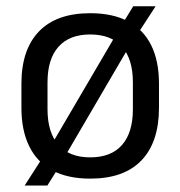

<svg xmlns="http://www.w3.org/2000/svg" viewBox="-20 -542 560 596"><path d="M260 12.5Q190 12.5 142.5 -13Q95 -38.5 70.8 -87.8Q46.5 -137 46.5 -207.5V-282Q46.5 -388 101 -444.5Q155.5 -501 260 -501Q330 -501 377.5 -475.8Q425 -450.5 449.2 -401.8Q473.5 -353 473.5 -282V-207.5Q473.5 -101 419.2 -44.2Q365 12.5 260 12.5ZM56.5 34 116.5 -59.5 134.5 -83.5 347 -446 358 -464.5 393.5 -522.5H463L406.5 -435.5L388.5 -410.5L177.5 -49.5L166 -28.5L127 34ZM260 -53.5Q325 -53.5 358.8 -92Q392.5 -130.5 392.5 -203V-286.5Q392.5 -358.5 358.8 -396.8Q325 -435 260 -435Q195.5 -435 161.5 -396.8Q127.5 -358.5 127.5 -286.5V-203Q127.5 -130.5 161.5 -92Q195.5 -53.5 260 -53.5Z"/></svg>

Font: Anek Gujarati
Style: Regular
Weight: 400
Designer: Mrunmayee Ghaisas (Gujarati), Yesha Goshar (Latin)
Foundry: Ek Type
Version: Version 1.003